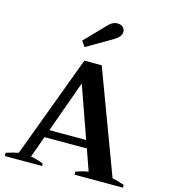

<svg xmlns="http://www.w3.org/2000/svg" viewBox="-138 -1090 1054 1199"><g transform="rotate(15 388.5 -491.0)"><path d="M311 -786 286 -821 408 -947Q438 -982 472 -982Q496 -982 508.5 -969Q521 -956 521 -940Q521 -923 508.5 -908.5Q496 -894 471 -879ZM770 -18V0H457V-20Q502 -36 537 -41L489 -178H215L165 -39Q196 -35 247 -16V0H6V-21Q28 -28 50.5 -34Q73 -40 85 -42L332 -704H444L692 -40Q726 -33 770 -18ZM471 -228 353 -562 233 -228Z"/></g></svg>

Font: Trirong Bold
Style: Regular
Weight: 700
Designer: Katatrad Team
Foundry: CadsonDemak
Version: Version 1.000